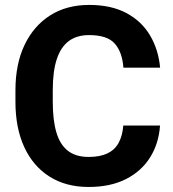

<svg xmlns="http://www.w3.org/2000/svg" viewBox="-20 -741 695 771"><path d="M622.6 -236.8Q617.7 -165 583 -109.4Q548.3 -53.7 486.1 -22Q423.8 9.8 335.9 9.8Q244.6 9.8 178.7 -32Q112.8 -73.7 77.4 -150.4Q42 -227.1 42 -332V-378.4Q42 -483.9 78.6 -560.5Q115.2 -637.2 181.4 -679.2Q247.6 -721.2 337.9 -721.2Q426.8 -721.2 487.8 -688.5Q548.8 -655.8 582.5 -598.9Q616.2 -542 623 -469.2H475.6Q470.7 -532.7 440.4 -566.4Q410.2 -600.1 337.9 -600.1Q288.6 -600.1 256.3 -576.2Q224.1 -552.2 208 -503.4Q191.9 -454.6 191.9 -379.4V-332Q191.9 -258.8 206.3 -209.7Q220.7 -160.6 252.4 -135.7Q284.2 -110.8 335.9 -110.8Q381.8 -110.8 411.4 -125Q440.9 -139.2 456.3 -167.2Q471.7 -195.3 475.1 -236.8Z"/></svg>

Font: Heebo
Style: Bold
Weight: 700
Designer: Oded Ezer
Foundry: Ezer Type House
Version: Version 3.100